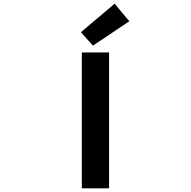

<svg xmlns="http://www.w3.org/2000/svg" viewBox="-20 -1026 1040 1046"><path d="M425.8 0V-740.2H574.2V0ZM486.3 -777.3 420.9 -850.6 604.5 -1005.9 684.6 -910.2Z"/></svg>

Font: Gen Shin Gothic Monospace Bold
Style: Bold
Weight: 700
Designer: [Source Han Sans]
Ryoko NISHIZUKA  (kana & ideographs); Paul D. Hunt (Latin, Greek & Cyrillic); Wenlong ZHANG  (bopomofo
Version: Version 1.002.20150607